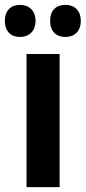

<svg xmlns="http://www.w3.org/2000/svg" viewBox="-46 -769 352 789"><path d="M-26 -683C-26 -639 0 -617 36 -617C73 -617 100 -641 100 -683C100 -726 73 -749 36 -749C0 -749 -26 -727 -26 -683ZM160 -683C160 -640 185 -617 223 -617C260 -617 286 -641 286 -683C286 -726 260 -749 223 -749C185 -749 160 -727 160 -683ZM199 0V-547H63V0Z"/></svg>

Font: Noto Sans Armenian Condensed
Style: Bold
Weight: 700
Width: 3
Designer: Monotype Design Team
Foundry: Monotype Imaging Inc.
Version: Version 2.008